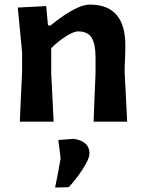

<svg xmlns="http://www.w3.org/2000/svg" viewBox="-20 -531 628 838"><path d="M66.5 0Q69 -54.5 71.2 -104.8Q73.5 -155 76.5 -217V-302Q72 -350.5 67.2 -399Q62.5 -447.5 57.5 -498L181.5 -504.5L189.5 -420H201Q226 -441 256.8 -462Q287.5 -483 317.8 -497Q348 -511 372 -511Q527 -511 527 -333.5Q527 -301 525.5 -271.2Q524 -241.5 524 -217Q527 -155 529.8 -104.5Q532.5 -54 535 0H388.5Q390.5 -54 392.5 -103.8Q394.5 -153.5 397 -210.5V-281.5Q397 -338 380.2 -366Q363.5 -394 320 -394Q302 -394 267.8 -372.5Q233.5 -351 203.5 -320.5V-210.5Q206.5 -153.5 209 -103.8Q211.5 -54 214 0ZM220.5 287.5Q227.5 255 233 225Q238.5 195 244.5 160.5Q242.5 141 239.8 120.5Q237 100 234.5 80L301 75Q333 79 351.8 95Q370.5 111 370.5 138Q370.5 155.5 355.5 183Q340.5 210.5 319.5 238.5Q298.5 266.5 280 286Z"/></svg>

Font: Commissioner Loud SemiBold
Style: Regular
Weight: 600
Designer: Kostas Bartsokas
Foundry: Kostas Bartsokas
Version: Version 1.000; ttfautohint (v1.8.3)